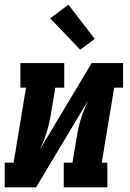

<svg xmlns="http://www.w3.org/2000/svg" viewBox="-35 -799 555 819"><path d="M-15 0V-105H23L76 -425H52V-530H239V-425H201L183 -318Q180 -298 175.5 -278Q171 -258 165 -238Q159 -218 151.5 -199Q144 -180 135 -161L356 -530H490V-425H452L399 -105H423V0H237V-105H274L292 -212Q295 -232 299.5 -252Q304 -272 310 -292Q316 -312 324 -331Q332 -350 340 -369L119 0ZM307 -587 179 -721 257 -779 369 -633Z"/></svg>

Font: Iosevka Curly Slab XBdObl
Style: Regular
Weight: 800
Italic angle: -9°
Monospace: yes
Designer: Belleve Invis
Foundry: Belleve Invis
Version: Version 11.1.0; ttfautohint (v1.8.3)